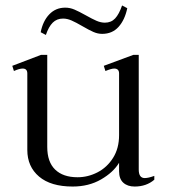

<svg xmlns="http://www.w3.org/2000/svg" viewBox="-20 -673 621 703"><path d="M148 -545 129 -555Q137 -596 160.5 -620.5Q184 -645 219 -645Q236 -645 252.5 -638Q269 -631 294 -617Q317 -604 333 -597Q349 -590 364 -590Q387 -590 401.5 -605.5Q416 -621 427 -653L446 -643Q437 -600 414 -574.5Q391 -549 354 -549Q338 -549 322 -556Q306 -563 282 -577Q258 -591 242 -598Q226 -605 211 -605Q188 -605 173 -590Q158 -575 148 -545ZM545 -29V-15Q516 10 473 10Q447 10 431.5 -4Q416 -18 416 -46V-77Q395 -42 350 -16Q305 10 246 10Q166 10 123 -26.5Q80 -63 80 -124V-404Q80 -422 63 -422Q51 -422 31 -413L25 -432L130 -472H153V-135Q153 -80 182 -52Q211 -24 264 -24Q302 -24 337 -42Q372 -60 394 -95Q416 -130 416 -178V-404Q416 -422 398 -422Q388 -422 366 -413L360 -432L468 -472H488V-52Q488 -21 510 -21Q523 -21 545 -29Z"/></svg>

Font: Taviraj Light
Style: Regular
Weight: 300
Designer: Katatrad Team
Foundry: CadsonDemak
Version: Version 1.001